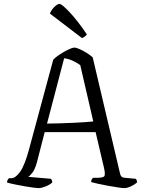

<svg xmlns="http://www.w3.org/2000/svg" viewBox="-20 -968 744 988"><path d="M179 0Q172 0 152 -2.5Q132 -5 106.5 -9.5Q81 -14 56.5 -19Q32 -24 16 -29Q16 -36 19.5 -42Q23 -48 26 -51H38Q60 -51 83.5 -84Q107 -117 129 -198L254 -661Q265 -673 287 -687.5Q309 -702 330.5 -712.5Q352 -723 363 -723Q373 -723 391.5 -714.5Q410 -706 428 -694.5Q446 -683 457 -673L597 -78Q599 -66 604.5 -60Q610 -54 624 -53L678 -48Q685 -43 685 -29Q673 -18 653.5 -9Q634 0 620 0Q611 0 587.5 -3.5Q564 -7 536 -12Q508 -17 484 -22.5Q460 -28 449 -31Q449 -39 452 -44.5Q455 -50 458 -53H478Q506 -53 515 -59.5Q524 -66 515 -105L472 -288H210L170 -133Q160 -96 146 -78.5Q132 -61 125 -58L242 -48Q244 -46 246.5 -41.5Q249 -37 249 -29Q236 -17 214.5 -8.5Q193 0 179 0ZM222 -332Q291 -333 356.5 -336Q422 -339 460 -343L393 -633Q375 -646 353 -656Q331 -666 310 -668ZM402 -772 237 -898Q243 -916 259.5 -932Q276 -948 286 -948Q298 -948 338.5 -905Q379 -862 427 -791Q424 -786 417 -780.5Q410 -775 402 -772Z"/></svg>

Font: Texturina 72pt Light
Style: Regular
Weight: 300
Designer: Guillermo Torres Carreño
Foundry: Omnibus-Type
Version: Version 1.002; ttfautohint (v1.8.3)